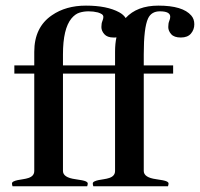

<svg xmlns="http://www.w3.org/2000/svg" viewBox="-20 -653 701 673"><path d="M576.7 -594.2Q576.7 -613.3 540.5 -613.3Q510.7 -613.3 499 -588.4Q483.9 -556.2 483.9 -462.4V-423.8H586.9V-395H483.9V-53.7Q483.9 -30.8 527.3 -24.9Q555.7 -21 563.2 -17.6Q570.8 -14.2 570.8 -10Q570.8 -5.9 568.8 0H307.1Q305.2 -5.9 305.2 -10Q305.2 -14.2 311 -17.1Q316.9 -20 325.4 -21.7Q334 -23.4 344.2 -24.9Q354.5 -26.4 363.3 -29.3Q383.3 -36.1 383.3 -53.7V-395H200.7V-53.7Q200.7 -30.8 244.1 -24.9Q272.5 -21 280 -17.6Q287.6 -14.2 287.6 -10Q287.6 -5.9 285.6 0H23.9Q22 -5.9 22 -10Q22 -14.2 27.8 -17.1Q33.7 -20 42.2 -21.7Q50.8 -23.4 61 -24.9Q71.3 -26.4 80.1 -29.3Q100.1 -36.1 100.1 -53.7V-395H30.3V-423.8H100.1V-471.2Q100.1 -557.6 162.1 -599.6Q210.9 -633.3 281.2 -633.3Q355 -633.3 397.9 -609.9Q413.1 -601.6 420.4 -589.8Q460.4 -633.3 535.2 -633.3Q620.6 -633.3 650.4 -598.6Q661.1 -586.4 661.1 -567.9Q661.1 -549.3 649.4 -535.4Q637.7 -521.5 614 -521.5Q590.3 -521.5 580.1 -533.2Q569.8 -544.9 569.8 -558.1Q569.8 -571.3 573.2 -579.3Q576.7 -587.4 576.7 -594.2ZM383.3 -471.2Q383.3 -500.5 388.2 -522Q385.7 -521.5 382.8 -521.5H377.9Q356 -521.5 345.7 -533.2Q335.4 -544.9 335.4 -558.1Q335.4 -571.3 338.9 -579.3Q342.3 -587.4 342.3 -593.5Q342.3 -599.6 336.9 -603.3Q331.5 -606.9 323.2 -609.4Q307.6 -613.3 290.5 -613.3Q273.4 -613.3 258.5 -608.6Q243.7 -604 230.5 -588.4Q200.7 -552.2 200.7 -462.4V-423.8H383.3Z"/></svg>

Font: RadleyRegular
Style: Regular
Weight: 400
Designer: vernon adams
Foundry: vernon adams
Version: Version 1.000;PS 001.001;hotconv 1.0.56